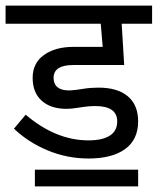

<svg xmlns="http://www.w3.org/2000/svg" viewBox="-30 -668 565 688"><path d="M95 -60H465V0H95ZM-10 -648H515V-583H406L415 -435H233Q162 -435 162 -389Q162 -367 176 -355.5Q190 -344 217 -344Q225 -344 243 -346L270 -350Q295 -354 323 -354Q391 -354 428 -323Q465 -292 465 -233Q465 -168 418.5 -134Q372 -100 287 -100Q211 -100 141 -129Q71 -158 20 -207L62 -257Q170 -165 287 -165Q337 -165 363.5 -182Q390 -199 390 -233Q390 -288 311 -288Q293 -288 270 -285L243 -281Q225 -278 208 -278Q152 -278 119.5 -307Q87 -336 87 -389Q87 -442 127.5 -471Q168 -500 233 -500H338L331 -583H-10Z"/></svg>

Font: Madhuban Light
Style: Regular
Weight: 300
Designer: jaikishan Patel
Foundry: MagicType
Version: Version 1.000